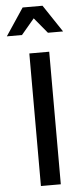

<svg xmlns="http://www.w3.org/2000/svg" viewBox="-62 -977 425 1010"><g transform="rotate(-5 150.5 -472.0)"><path d="M299 -800H219L151 -882L82 -800H2L98 -944H203ZM112 -700H217V0H112Z"/></g></svg>

Font: Simpel Medium
Style: Regular
Weight: 500
Designer: Janko Jovanovic
Version: Version 1.048;PS 001.048;hotconv 1.0.88;makeotf.lib2.5.64775